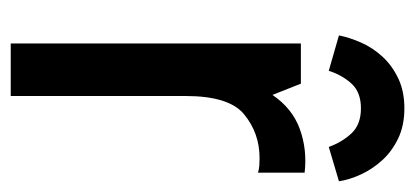

<svg xmlns="http://www.w3.org/2000/svg" viewBox="-228 -546 774 358"><g transform="rotate(90 159.0 -367.0)"><path d="M61 0V-541H136L157 -488Q182 -525 220.5 -539Q259 -553 302 -548V-461Q296 -463 289 -463.5Q282 -464 275 -464Q228 -464 193 -435Q159 -407 159 -326V0ZM182 -653Q152 -653 136 -635.5Q120 -618 112 -593L46 -612Q50 -632 59.5 -653.5Q69 -675 85.5 -693Q102 -711 126 -722.5Q150 -734 182 -734Q214 -734 238 -722.5Q262 -711 278.5 -693Q295 -675 305 -653.5Q315 -632 318 -612L254 -593Q245 -618 228.5 -635.5Q212 -653 182 -653Z"/></g></svg>

Font: Medium
Style: Regular
Weight: 500
Designer: Fernando Haro
Foundry: deFharo
Version: Version 1.787